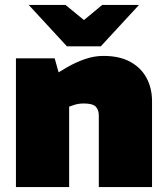

<svg xmlns="http://www.w3.org/2000/svg" viewBox="-20 -763 680 783"><path d="M45 0V-525H203L219 -468L254 -489Q289 -509 326.5 -522Q364 -535 402 -535Q468 -535 512 -510.5Q556 -486 578 -444.5Q600 -403 600 -350V0H383V-292Q383 -315 370.5 -328Q358 -341 322 -341Q311 -341 301 -339.5Q291 -338 282 -335L262 -328V0ZM253 -574 292 -656 397 -743H547L391 -574ZM253 -574 97 -743H247L353 -656L391 -574Z"/></svg>

Font: REM Medium Black
Style: Regular
Weight: 900
Version: Version 1.005;gftools[0.9.28]